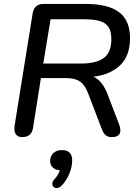

<svg xmlns="http://www.w3.org/2000/svg" viewBox="-20 -690 714 976"><path d="M53 -35Q53 -45 54 -50L146 -622Q154 -670 202 -670H416Q531 -670 586 -627.5Q641 -585 641 -497Q641 -408 592 -359.5Q543 -311 455 -300Q499 -281 526 -213L586 -56Q592 -40 592 -28Q592 7 548 7Q529 7 517.5 -2.5Q506 -12 497 -35L427 -218Q411 -259 386 -276Q361 -293 315 -293H188L148 -41Q141 7 93 7Q74 7 63.5 -4Q53 -15 53 -35ZM546 -490Q546 -530 532 -552Q518 -574 487.5 -583Q457 -592 404 -592H237L200 -367H391Q470 -367 508 -395.5Q546 -424 546 -490ZM268 266Q259 266 252.5 260Q246 254 246 245Q246 232 257 221Q276 201 284 175Q262 174 248.5 161.5Q235 149 235 129Q235 103 251.5 88Q268 73 295 73Q347 73 347 125Q347 159 331.5 195Q316 231 292 255Q279 266 268 266Z"/></svg>

Font: SN Pro
Style: Italic
Weight: 400
Italic angle: -9°
Designer: Tobias Whetton
Foundry: Supernotes
Version: Version 1.003